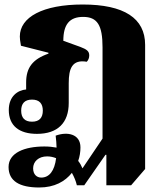

<svg xmlns="http://www.w3.org/2000/svg" viewBox="-20 -582 724 852"><path d="M154 250C222 250 269 223 299 185C309 203 317 222 321 240H354L448 105H452V240H562L624 168V-383C624 -501 531 -562 347 -562C170 -562 68 -506 68 -420C68 -412 69 -400 73 -379L195 -348V-344C124 -319 96 -281 96 -216V-185C59 -182 19 -155 19 -94C19 -24 65 12 144 12C236 12 285 -37 285 -125V-213C285 -278 300 -319 365 -308C372 -315 376 -325 376 -336C376 -355 365 -363 336 -374L261 -401C261 -473 288 -507 349 -507C412 -507 435 -470 435 -372V33L346 165C341 153 335 142 327 132C334 112 337 92 337 72C337 12 278 1 227 20C229 39 231 56 231 73C215 70 197 68 177 68C89 68 18 96 18 159C18 221 66 250 154 250ZM122 -42C89 -42 74 -60 74 -91C74 -122 89 -140 122 -140C155 -140 170 -122 170 -91C170 -60 155 -42 122 -42ZM127 165C127 135 151 112 189 112C203 112 217 115 229 120C222 176 199 206 163 206C144 206 127 193 127 165Z"/></svg>

Font: Noto Serif Thai Black
Style: Regular
Weight: 900
Designer: Monotype Design Team
Foundry: Monotype Imaging Inc.
Version: Version 2.002